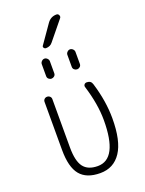

<svg xmlns="http://www.w3.org/2000/svg" viewBox="-176 -1037 851 1129"><g transform="rotate(-20 250.0 -472.5)"><path d="M250 9.8Q164.1 9.8 124 -39.1Q84 -87.9 84 -195.3V-496.1Q84 -505.9 90.8 -512.7Q97.7 -519.5 107.9 -519.5Q118.2 -519.5 125.5 -512.7Q132.8 -505.9 132.8 -496.1V-193.4Q132.8 -108.4 160.6 -71.3Q188.5 -34.2 250 -34.2Q375 -34.2 375 -276.4Q375 -376 337.9 -496.1Q335 -504.9 340.3 -512.2Q345.7 -519.5 356.4 -519.5Q382.8 -519.5 389.6 -495.1Q425.8 -377 425.8 -269.5Q425.8 -127.9 379.9 -59.1Q334 9.8 250 9.8ZM304.7 -634.8V-710Q304.7 -719.7 312.5 -727.5Q320.3 -735.4 330.1 -735.4Q339.8 -735.4 347.7 -727.5Q355.5 -719.7 355.5 -710V-634.8Q355.5 -624 347.7 -617.2Q339.8 -610.4 330.1 -610.4Q320.3 -610.4 312.5 -617.2Q304.7 -624 304.7 -634.8ZM195.3 -710V-634.8Q195.3 -624 187.5 -617.2Q179.7 -610.4 169.9 -610.4Q160.2 -610.4 152.3 -617.2Q144.5 -624 144.5 -634.8V-710Q144.5 -719.7 152.3 -727.5Q160.2 -735.4 169.9 -735.4Q179.7 -735.4 187.5 -727.5Q195.3 -719.7 195.3 -710ZM242.2 -809.6Q227.5 -790 200.2 -790Q192.4 -790 187.5 -797.4Q182.6 -804.7 188.5 -811.5L267.6 -924.8Q289.1 -955.1 325.2 -955.1Q335.9 -955.1 340.3 -944.8Q344.7 -934.6 337.9 -926.8Z"/></g></svg>

Font: Rounded-X Mgen+ 1m light
Style: Regular
Weight: 200
Designer: [Source Han Sans]
Ryoko NISHIZUKA  (kana & ideographs); Paul D. Hunt (Latin, Greek & Cyrillic); Wenlong ZHANG  (bopomofo
Version: Version 1.059.20150602